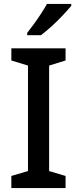

<svg xmlns="http://www.w3.org/2000/svg" viewBox="-20 -1054 394 981"><path d="M315 -93H38V-155L123 -180V-719L38 -745V-807H315V-745L231 -719V-180L315 -155ZM344 -1024Q329 -1006 302 -977Q275 -948 244 -920Q213 -892 189 -874H119V-886Q134 -905 153 -931Q172 -957 190 -984.5Q208 -1012 220 -1034H344Z"/></svg>

Font: Noto Sans Telugu UI Medium
Style: Regular
Weight: 500
Designer: Jelle Bosma - Monotype Design Team
Foundry: Monotype Imaging Inc.
Version: Version 2.005; ttfautohint (v1.8.4.7-5d5b)